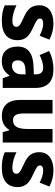

<svg xmlns="http://www.w3.org/2000/svg" viewBox="732 -1330 608 2112"><g transform="rotate(90 1036.0 -274.0)"><path d="M422 -163C422 -255 369 -295 285 -333C200 -373 184 -384 184 -409C184 -433 203 -445 241 -445C283 -445 327 -429 373 -406L416 -514C357 -543 302 -558 239 -558C116 -558 38 -503 38 -403C38 -315 81 -272 170 -232C262 -191 275 -176 275 -150C275 -122 254 -106 206 -106C157 -106 91 -124 39 -151V-22C91 1 141 10 209 10C349 10 422 -52 422 -163Z M743 -558C666 -558 596 -540 541 -510L586 -406C635 -430 681 -445 725 -445C772 -445 798 -420 798 -363V-342L713 -339C568 -334 492 -279 492 -163C492 -56 551 10 646 10C728 10 768 -16 810 -74H814L841 0H947V-363C947 -493 874 -558 743 -558ZM750 -250 798 -252V-206C798 -141 758 -102 705 -102C667 -102 644 -121 644 -166C644 -217 673 -247 750 -250Z M1548 -548H1399V-285C1399 -175 1379 -113 1300 -113C1249 -113 1228 -153 1228 -232V-548H1079V-191C1079 -56 1147 10 1256 10C1319 10 1375 -15 1406 -70H1414L1433 0H1548Z M2038 -163C2038 -255 1985 -295 1901 -333C1816 -373 1800 -384 1800 -409C1800 -433 1819 -445 1857 -445C1899 -445 1943 -429 1989 -406L2032 -514C1973 -543 1918 -558 1855 -558C1732 -558 1654 -503 1654 -403C1654 -315 1697 -272 1786 -232C1878 -191 1891 -176 1891 -150C1891 -122 1870 -106 1822 -106C1773 -106 1707 -124 1655 -151V-22C1707 1 1757 10 1825 10C1965 10 2038 -52 2038 -163Z"/></g></svg>

Font: Noto Sans Armenian SemiCondensed Medium
Style: Regular
Weight: 500
Width: 4
Designer: Monotype Design Team
Foundry: Monotype Imaging Inc.
Version: Version 2.008